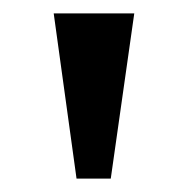

<svg xmlns="http://www.w3.org/2000/svg" viewBox="-20 -734 279 286"><path d="M94 -468H145L180 -714H60Z"/></svg>

Font: Noto Serif Ethiopic Medium
Style: Regular
Weight: 500
Designer: Monotype Design Team
Foundry: Monotype Imaging Inc.
Version: Version 2.102